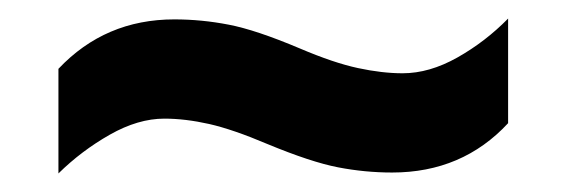

<svg xmlns="http://www.w3.org/2000/svg" viewBox="-20 -456 612 207"><path d="M268.1 -300.8Q231.4 -316.4 205.6 -322.3Q179.7 -328.1 157.2 -328.1Q128.9 -328.1 98.4 -310.8Q67.9 -293.5 43 -269V-381.8Q93.3 -435.1 168 -435.1Q197.3 -435.1 226.6 -429.4Q255.9 -423.8 303.2 -403.8Q339.8 -388.2 366 -382.6Q392.1 -377 414.1 -377Q442.9 -377 473.1 -394Q503.4 -411.1 527.8 -436V-323.2Q478.5 -270 402.8 -270Q373.5 -270 344.5 -275.6Q315.4 -281.2 268.1 -300.8Z"/></svg>

Font: Open Sans
Style: Bold
Weight: 700
Designer: Monotype Design Team
Foundry: Monotype Imaging Inc.
Version: Version 3.000; ttfautohint (v1.8.4)